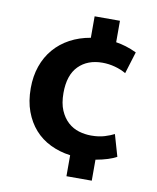

<svg xmlns="http://www.w3.org/2000/svg" viewBox="-77 -701 640 784"><g transform="rotate(10 243.0 -309.5)"><path d="M322 -159Q354 -159 378 -166.5Q402 -174 417 -182L443 -92Q429 -84 407 -77Q385 -70 357 -65V22H252V-65Q207 -71 169 -89.5Q131 -108 104 -138.5Q77 -169 61.5 -211Q46 -253 46 -307Q46 -357 60.5 -398.5Q75 -440 102 -471.5Q129 -503 167 -523.5Q205 -544 252 -552V-641H357V-552Q377 -549 398.5 -542.5Q420 -536 443 -525L415 -434Q395 -446 369 -453Q343 -460 317 -460Q255 -460 218 -422.5Q181 -385 181 -311Q181 -268 193.5 -239Q206 -210 226 -192Q246 -174 271 -166.5Q296 -159 322 -159Z"/></g></svg>

Font: Mukta Vaani
Style: Bold
Weight: 700
Designer: Noopur Datye, Girish Dalvi, Yashodeep Gholap, Pallavi Karambelkar
Foundry: Ek Type
Version: Version 2.538;PS 1.000;hotconv 16.6.51;makeotf.lib2.5.65220;